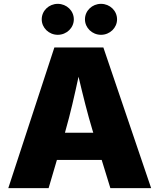

<svg xmlns="http://www.w3.org/2000/svg" viewBox="-20 -973 825 993"><path d="M22.9 0H231.4L274.4 -146H505.9L550.8 0H761.7L514.6 -727.5H261.2ZM502.4 -793C548.3 -793 585.4 -829.1 585.4 -873C585.4 -917.5 548.3 -953.1 502.4 -953.1C456.5 -953.1 419.4 -917.5 419.4 -873C419.4 -829.1 456.5 -793 502.4 -793ZM278.8 -793C324.7 -793 361.8 -829.1 361.8 -873C361.8 -917.5 324.7 -953.1 278.8 -953.1C232.9 -953.1 195.8 -917.5 195.8 -873C195.8 -829.1 232.9 -793 278.8 -793ZM315.9 -286.6 318.8 -297.4C343.8 -384.3 365.2 -479 386.2 -576.2C409.2 -479 432.6 -384.3 459 -297.4L462.4 -286.6Z"/></svg>

Font: Raveo ExtraBold
Style: Regular
Weight: 800
Designer: Jakub Foglar, Rasmus Andersson (Inter)
Foundry: Jakubfoglar.com
Version: Version 1.100;Glyphs 3.2.3 (3260)